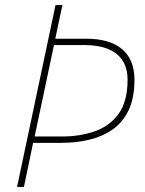

<svg xmlns="http://www.w3.org/2000/svg" viewBox="-20 -734 570 754"><path d="M47 0 198 -714H225L197 -582H317Q412 -582 460 -540.5Q508 -499 508 -422Q508 -349 485 -301Q462 -253 421.5 -225Q381 -197 329.5 -185Q278 -173 221 -173H110L74 0ZM116 -198H225Q294 -198 352.5 -218.5Q411 -239 446 -287.5Q481 -336 481 -421Q481 -488 437.5 -522.5Q394 -557 312 -557H192Z"/></svg>

Font: Noto Sans Disp Thin
Style: Italic
Weight: 100
Italic angle: -12°
Designer: Monotype Design Team
Foundry: Monotype Imaging Inc.
Version: Version 2.000;GOOG;noto-source:20170915:90ef993387c0